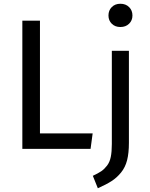

<svg xmlns="http://www.w3.org/2000/svg" viewBox="-20 -800 805 1032"><path d="M627 -779.8Q655.8 -779.8 673.8 -762Q691.9 -744.1 691.9 -716.8Q691.9 -689.9 673.8 -672.4Q655.8 -654.8 627 -654.8Q598.6 -654.8 580.8 -672.4Q563 -689.9 563 -716.8Q563 -744.1 580.8 -762Q598.6 -779.8 627 -779.8ZM194.8 -689V-83H478L466.8 0H100.1V-689ZM672.9 -526.9V-32.2Q672.9 22.9 663.1 61.3Q653.3 99.6 630.6 127.4Q607.9 155.3 579.8 173.3Q551.8 191.4 505.9 211.9L479 145Q508.3 131.3 524.7 120.1Q541 108.9 555.4 90.1Q569.8 71.3 575.4 43.5Q581.1 15.6 581.1 -25.9V-526.9Z"/></svg>

Font: FiraGO
Style: Regular
Weight: 400
Designer: bBox Type
Foundry: bBox Type GmbH
Version: Version 1.001;PS 001.001;hotconv 1.0.88;makeotf.lib2.5.64775